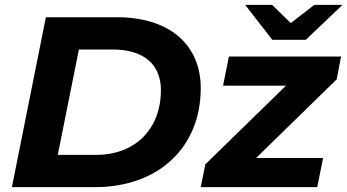

<svg xmlns="http://www.w3.org/2000/svg" viewBox="-20 -771 1431 791"><path d="M1240 -607 1391 -751H1275L1178 -676L1101 -751H990L1102 -607ZM462 -700H169L29 0H371C630 0 807 -161 807 -408C807 -587 678 -700 462 -700ZM376 -133H218L305 -567H444C576 -567 643 -503 643 -399C643 -247 544 -133 376 -133ZM899 -418H1158L826 -94L807 0H1287L1311 -120H1035L1367 -444L1385 -538H923Z"/></svg>

Font: AWKNG-Font
Style: Bold Italic
Weight: 700
Italic angle: -11.3°
Designer: Awakening Church
Foundry: Awakening Church
Version: Version 1.700;PS 001.700;hotconv 1.0.88;makeotf.lib2.5.64775